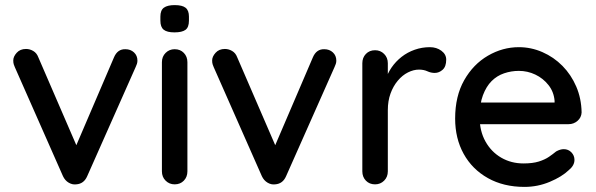

<svg xmlns="http://www.w3.org/2000/svg" viewBox="-20 -723 2339 753"><path d="M82 -531Q97 -531 110.5 -523Q124 -515 130 -499L287 -136L268 -127L427 -498Q441 -531 472 -530Q492 -530 505.5 -517.5Q519 -505 519 -485Q519 -479 517 -472.5Q515 -466 512 -460L322 -32Q309 -2 279 0Q264 2 249.5 -6.5Q235 -15 227 -32L38 -460Q36 -464 34 -470.5Q32 -477 32 -486Q32 -501 45.5 -516Q59 -531 82 -531Z M715 -51Q715 -29 701 -14.5Q687 0 665 0Q644 0 629.5 -14.5Q615 -29 615 -51V-479Q615 -501 629.5 -515.5Q644 -530 665 -530Q687 -530 701 -515.5Q715 -501 715 -479ZM664 -596Q635 -596 622 -606.5Q609 -617 609 -642V-658Q609 -683 623 -693Q637 -703 665 -703Q695 -703 708 -692.5Q721 -682 721 -658V-642Q721 -616 707.5 -606Q694 -596 664 -596Z M862 -531Q877 -531 890.5 -523Q904 -515 910 -499L1067 -136L1048 -127L1207 -498Q1221 -531 1252 -530Q1272 -530 1285.5 -517.5Q1299 -505 1299 -485Q1299 -479 1297 -472.5Q1295 -466 1292 -460L1102 -32Q1089 -2 1059 0Q1044 2 1029.5 -6.5Q1015 -15 1007 -32L818 -460Q816 -464 814 -470.5Q812 -477 812 -486Q812 -501 825.5 -516Q839 -531 862 -531Z M1451 0Q1429 0 1415 -14.5Q1401 -29 1401 -51V-475Q1401 -497 1415 -511.5Q1429 -526 1451 -526Q1472 -526 1486.5 -511.5Q1501 -497 1501 -475V-363L1491 -406Q1499 -434 1515.5 -458Q1532 -482 1555 -500Q1578 -518 1606.5 -528Q1635 -538 1666 -538Q1692 -538 1711 -524Q1730 -510 1730 -489Q1730 -462 1716 -449.5Q1702 -437 1685 -437Q1670 -437 1656 -443.5Q1642 -450 1623 -450Q1602 -450 1580 -439Q1558 -428 1540 -406.5Q1522 -385 1511.5 -356Q1501 -327 1501 -291V-51Q1501 -29 1486.5 -14.5Q1472 0 1451 0Z M2037 10Q1955 10 1893.5 -24.5Q1832 -59 1798.5 -119.5Q1765 -180 1765 -258Q1765 -346 1800.5 -408.5Q1836 -471 1893.5 -504.5Q1951 -538 2015 -538Q2063 -538 2107.5 -518.5Q2152 -499 2186 -464.5Q2220 -430 2240 -383.5Q2260 -337 2261 -282Q2260 -262 2245 -249Q2230 -236 2210 -236H1822L1798 -321H2174L2155 -303V-328Q2152 -363 2131 -389.5Q2110 -416 2079.5 -430.5Q2049 -445 2015 -445Q1985 -445 1957 -435.5Q1929 -426 1908 -405Q1887 -384 1874 -349.5Q1861 -315 1861 -264Q1861 -209 1884 -168Q1907 -127 1946 -104.5Q1985 -82 2033 -82Q2069 -82 2093 -89.5Q2117 -97 2133 -108Q2149 -119 2161 -129Q2177 -138 2191 -138Q2209 -138 2221 -125.5Q2233 -113 2233 -96Q2233 -74 2211 -56Q2184 -30 2136.5 -10Q2089 10 2037 10Z"/></svg>

Font: Quicksand Light SemiBold
Style: Regular
Weight: 600
Version: Version 3.004